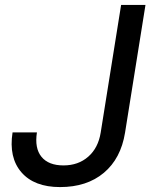

<svg xmlns="http://www.w3.org/2000/svg" viewBox="-20 -750 640 780"><path d="M224 10Q119 10 67 -50Q15 -110 31 -212H130Q120 -148 148.5 -113Q177 -78 238 -78Q298 -78 338.5 -113.5Q379 -149 389 -211L472 -730H571L488 -211Q471 -106 402 -48Q333 10 224 10Z"/></svg>

Font: JetBrains Mono NL Medium
Style: Italic
Weight: 500
Italic angle: -9°
Monospace: yes
Designer: Philipp Nurullin, Konstantin Bulenkov
Foundry: JetBrains
Version: Version 2.305; ttfautohint (v1.8.4.7-5d5b)